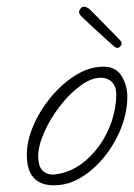

<svg xmlns="http://www.w3.org/2000/svg" viewBox="-20 -558 400 573"><path d="M141 -5Q60 -5 60 -96Q60 -138 80 -184Q100 -230 133 -269.5Q166 -309 206.5 -334Q247 -359 289 -359Q326 -359 343 -331Q360 -303 360 -269Q360 -224 342 -177.5Q324 -131 293 -92Q262 -53 223 -29Q184 -5 141 -5ZM140 -37Q146 -37 147 -38Q186 -43 219 -66Q252 -89 276.5 -123.5Q301 -158 314 -198Q327 -238 327 -277Q327 -300 314 -313Q301 -326 281 -326Q252 -326 219.5 -302Q187 -278 158.5 -241Q130 -204 112 -163.5Q94 -123 94 -91Q94 -37 140 -37ZM330 -415Q327 -415 322 -418Q291 -446 262.5 -472Q234 -498 225 -507Q216 -516 216 -522Q216 -527 220 -532Q224 -537 229 -538H231Q236 -538 241 -535Q246 -532 250 -528Q263 -515 281 -496.5Q299 -478 315.5 -461.5Q332 -445 339 -437Q343 -433 343 -428Q343 -424 339 -419.5Q335 -415 330 -415Z"/></svg>

Font: Oooh Baby
Style: Regular
Weight: 400
Designer: Robert E. Leuschke
Foundry: Robert E. Leuschke
Version: Version 1.011; ttfautohint (v1.8.3)